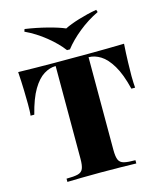

<svg xmlns="http://www.w3.org/2000/svg" viewBox="-135 -1045 969 1144"><g transform="rotate(-15 349.5 -473.0)"><path d="M676 -708Q672 -649 670.5 -594Q669 -539 669 -510Q669 -489 670 -470Q671 -451 672 -438H649Q626 -532 593.5 -586Q561 -640 524.5 -662.5Q488 -685 452 -685H451V-113Q451 -72 459.5 -52Q468 -32 492 -26Q516 -20 562 -20V0Q527 -1 467.5 -2Q408 -3 343 -3Q281 -3 226 -2Q171 -1 137 0V-20Q183 -20 207 -26Q231 -32 239.5 -52Q248 -72 248 -113V-685H247Q211 -685 174.5 -662.5Q138 -640 106 -586.5Q74 -533 50 -438H27Q29 -451 29.5 -470Q30 -489 30 -510Q30 -539 28.5 -594Q27 -649 23 -708Q71 -707 129 -706Q187 -705 245 -705Q303 -705 350 -705Q397 -705 455 -705Q513 -705 571 -706Q629 -707 676 -708ZM568 -946 573 -931Q508 -900 450.5 -853.5Q393 -807 356 -759H338Q303 -806 245 -853Q187 -900 121 -931L126 -946Q195 -936 261.5 -919Q328 -902 367 -885Q400 -902 455.5 -919Q511 -936 568 -946Z"/></g></svg>

Font: Playfair Display Black
Style: Regular
Weight: 900
Designer: Claus Eggers Sørensen
Foundry: Claus Eggers Sørensen
Version: Version 1.203